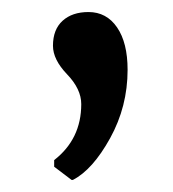

<svg xmlns="http://www.w3.org/2000/svg" viewBox="-20 -136 288 319"><path d="M127 -116Q157 -116 174.5 -90.5Q192 -65 192 -20Q192 41 163 93.5Q134 146 101 163H99L70 141V130Q115 95 115 37Q115 12 91.5 -12.5Q68 -37 68 -60Q68 -87 84 -101.5Q100 -116 127 -116Z"/></svg>

Font: Aikya SemiBold
Style: Regular
Weight: 600
Designer: Neelakash Kshetrimayum (Latin subset based on Merriweather by Eben Sorkin)
Foundry: Brand New Type
Version: Version 1.00 b005